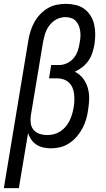

<svg xmlns="http://www.w3.org/2000/svg" viewBox="-56 -763 551 998"><path d="M-36 215 92 -557Q96 -580 103.5 -603.5Q111 -627 123 -648.5Q135 -670 153 -689Q171 -708 192.5 -720.5Q214 -733 238 -738Q262 -743 286 -743Q312 -743 337.5 -737Q363 -731 382.5 -716.5Q402 -702 415 -681Q428 -660 433.5 -635.5Q439 -611 439 -584.5Q439 -558 435 -532Q431 -510 424 -488.5Q417 -467 404 -448Q391 -429 372.5 -414.5Q354 -400 333 -390Q358 -378 375 -356Q392 -334 400 -307Q408 -280 407.5 -251Q407 -222 402 -192Q399 -168 392 -144Q385 -120 373 -97Q361 -74 343.5 -53.5Q326 -33 304 -18.5Q282 -4 257.5 2Q233 8 208 8Q188 8 168.5 3.5Q149 -1 133 -11.5Q117 -22 106 -38Q95 -54 90 -72L42 215ZM189 -61Q207 -61 224.5 -65.5Q242 -70 258 -80.5Q274 -91 286 -105.5Q298 -120 306 -136.5Q314 -153 319 -170.5Q324 -188 327 -205Q330 -223 330.5 -240.5Q331 -258 329 -275Q327 -292 320.5 -307.5Q314 -323 302 -334Q290 -345 274 -350.5Q258 -356 241 -356H199L210 -425H252Q272 -425 292.5 -434.5Q313 -444 327 -461Q341 -478 348 -498.5Q355 -519 358 -540Q361 -555 362 -570.5Q363 -586 361 -601Q359 -616 353.5 -629.5Q348 -643 338.5 -653.5Q329 -664 314.5 -669Q300 -674 284 -674Q269 -674 254 -669.5Q239 -665 226 -655.5Q213 -646 202.5 -633Q192 -620 185.5 -605.5Q179 -591 175 -576Q171 -561 168 -546L104 -161Q101 -141 104 -121Q107 -101 119.5 -87Q132 -73 150.5 -67Q169 -61 189 -61Z"/></svg>

Font: Iosevka QP
Style: Italic
Weight: 400
Italic angle: -9°
Designer: Belleve Invis
Foundry: Belleve Invis
Version: Version 20.0.0; ttfautohint (v1.8.4)